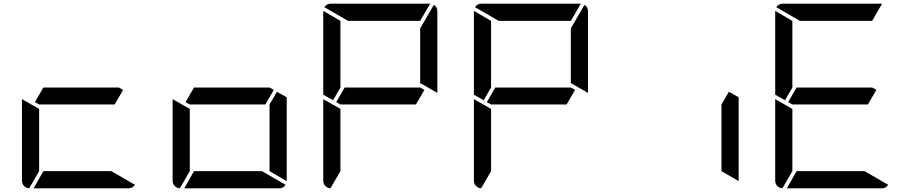

<svg xmlns="http://www.w3.org/2000/svg" viewBox="-20 -1020 4936 1040"><path d="M647 -533 601 -454H192L169 -467L215 -546H624ZM583 -93 711 -19Q699 0 676 0H162L215 -93ZM138 0Q122 -1 110.5 -12.5Q99 -24 99 -41V-483L192 -430V-93Z M1463 -533 1417 -454H1008L985 -467L1031 -546H1440ZM1480 -523 1533 -493V-41V-39L1440 -93V-454ZM1399 -93 1527 -19Q1515 0 1492 0H978L1031 -93ZM954 0Q938 -1 926.5 -12.5Q915 -24 915 -41V-483L1008 -430V-93Z M1784 -477 1731 -507V-959V-961L1824 -907V-546ZM2279 -533 2233 -454H1824L1801 -467L1847 -546H2256ZM1770 0Q1754 -1 1742.5 -12.5Q1731 -24 1731 -41V-483L1824 -430V-93ZM2330 -994Q2349 -982 2349 -959V-517L2256 -570V-866ZM1865 -907 1737 -981Q1749 -1000 1772 -1000H2308H2310L2256 -907Z M2600 -477 2547 -507V-959V-961L2640 -907V-546ZM3095 -533 3049 -454H2640L2617 -467L2663 -546H3072ZM2586 0Q2570 -1 2558.5 -12.5Q2547 -24 2547 -41V-483L2640 -430V-93ZM3146 -994Q3165 -982 3165 -959V-517L3072 -570V-866ZM2681 -907 2553 -981Q2565 -1000 2588 -1000H3124H3126L3072 -907Z M3928 -523 3981 -493V-41V-39L3888 -93V-454Z M4232 -477 4179 -507V-959V-961L4272 -907V-546ZM4727 -533 4681 -454H4272L4249 -467L4295 -546H4704ZM4663 -93 4791 -19Q4779 0 4756 0H4242L4295 -93ZM4218 0Q4202 -1 4190.5 -12.5Q4179 -24 4179 -41V-483L4272 -430V-93ZM4313 -907 4185 -981Q4197 -1000 4220 -1000H4756H4758L4704 -907Z"/></svg>

Font: DSEG7 Modern
Style: Regular
Weight: 400
Designer: Keshikan(Twitter:@keshinomi_88pro)
Version: Version 0.46